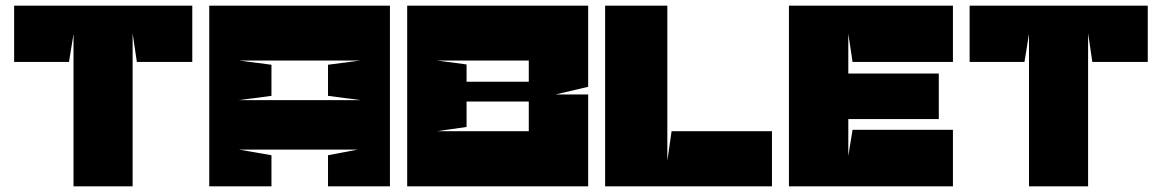

<svg xmlns="http://www.w3.org/2000/svg" viewBox="-20 -659 4109 679"><path d="M240 0V-539L224 -440H30V-639H660V-440H464L449 -541V0H240Z M940 -430V-320L825 -305H1255L1140 -320V-430L1255 -445H825ZM1359 -639V0H1140V-110L1245 -130H825L940 -110V0H720V-639Z M1630 -300V-210L1525 -195H1850V-300ZM1525 -445 1630 -431V-370H1850V-445ZM2060 -352 1945 -325H2060V0H1420V-639H2060Z M2355 -195H2710V0H2120V-639H2340V-90L2355 -195Z M2995 -200H3350V0H2770V-639H3350V-440H2995L2980 -540V-399H3300V-238H2980V-107Z M3619 0V-539L3603 -440H3409V-639H4039V-440H3843L3828 -541V0H3619Z"/></svg>

Font: Banana Brick
Style: Regular
Weight: 400
Designer: artmaker
Foundry: artmaker
Version: Version 4.000 2011 initial release